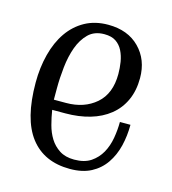

<svg xmlns="http://www.w3.org/2000/svg" viewBox="-75 -483 508 566"><g transform="rotate(15 178.5 -200.0)"><path d="M24.9 -200.2Q24.9 -246.1 35.4 -286.6Q45.9 -327.1 66.4 -356.7Q86.9 -386.2 117.4 -403.1Q147.9 -419.9 188 -419.9Q248 -419.9 283.4 -384Q318.8 -348.1 318.8 -292Q318.8 -253.9 305.4 -224.4Q292 -194.8 267.1 -174.8Q242.2 -154.8 208 -144.8Q173.8 -134.8 132.8 -134.8H92.8Q96.2 -112.8 102.1 -90.8Q107.9 -68.8 118.9 -51Q129.9 -33.2 147.9 -21.5Q166 -9.8 192.9 -9.8Q224.1 -9.8 243.7 -22.9Q263.2 -36.1 274.7 -56.6Q286.1 -77.1 290.5 -102.5Q294.9 -127.9 294.9 -151.9H327.1Q327.1 -118.2 319.6 -87.2Q312 -56.2 295.4 -32Q278.8 -7.8 252.4 6.1Q226.1 20 188 20Q108.9 20 66.9 -34.4Q24.9 -88.9 24.9 -200.2ZM89.8 -165H127Q182.1 -165 218 -196Q253.9 -227.1 253.9 -287.1Q253.9 -305.2 251 -323.5Q248 -341.8 240.5 -356.9Q232.9 -372.1 219.5 -381.1Q206.1 -390.1 184.1 -390.1Q153.8 -390.1 135.5 -372.1Q117.2 -354 107.2 -326.4Q97.2 -298.8 93.5 -264.9Q89.8 -231 89.8 -200.2Z"/></g></svg>

Font: Sevillana
Style: Regular
Weight: 400
Designer: Olga Umpeleva
Foundry: Brownfox
Version: Version 1.001